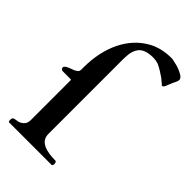

<svg xmlns="http://www.w3.org/2000/svg" viewBox="-246 -896 977 977"><g transform="rotate(45 242.5 -408.0)"><path d="M338 -12V-15C338 -18.9 334.9 -29 330 -29C270.9 -29 208 -41.1 208 -99V-627C208 -659.2 209.1 -689.8 222 -712C236.1 -740.2 266.1 -752 312 -752C324 -752 336 -750 348 -746C370.5 -735.8 392.7 -721.5 412 -708C421 -700 430 -693 437 -687C440 -684 442 -683 442 -682H445C456.9 -682 461.9 -710.8 468 -720C472.2 -736.6 485 -748.9 485 -766C485 -773 480 -779 471 -786C454.3 -797.1 426 -808 402 -812C391 -815 383 -816 378 -816C331 -816 289 -806 254 -787C154.4 -732.9 95 -616.6 95 -465V-449C95 -443 93 -438 90 -434C86 -431 81 -427 76 -424C63.7 -417.8 20 -407.5 20 -391C20 -382 26.8 -377 36 -377H89C93 -377 95 -375 95 -372V-89C95 -74 92 -63 86 -56C77.5 -44.2 60.3 -34 42 -34C27.6 -30.4 20 -31.3 20 -15V-6C21 -3 22 -1 24 0H330C332 0 334 -1 334 -2C337.1 -3.5 338 -8.2 338 -12Z"/></g></svg>

Font: fbb
Style: Bold
Weight: 400
Designer: David J. Perry, Michael Sharpe
Version: Version 1.045